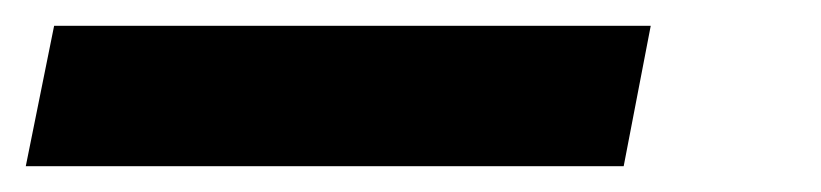

<svg xmlns="http://www.w3.org/2000/svg" viewBox="-74 84 637 149"><path d="M-32 104H431L410 213H-54Z"/></svg>

Font: Piazzolla Thin Black
Style: Italic
Weight: 900
Italic angle: -11.3°
Version: Version 2.005